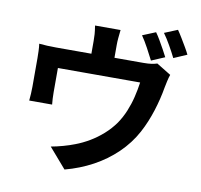

<svg xmlns="http://www.w3.org/2000/svg" viewBox="-97 -968 1194 1141"><g transform="rotate(10 500.0 -397.5)"><path d="M759.9 -828.2Q772.9 -810.4 787.5 -785.2Q802.1 -760.1 815.9 -735.1Q829.7 -710.1 839.2 -691.2L758.9 -656.9Q743.4 -687.7 722 -727.3Q700.6 -766.9 680.6 -795.7ZM885.6 -864.9Q898.8 -846.1 914 -820.8Q929.2 -795.5 943.6 -771Q957.9 -746.5 966.3 -728.9L886.9 -694.6Q871.4 -726.3 849.2 -765.3Q827 -804.4 806.5 -832.4ZM549.6 -804.4Q546.1 -772.5 544.3 -753.1Q542.5 -733.8 542.5 -712.1Q542.5 -699 542.5 -672.1Q542.5 -645.2 542.5 -616.3Q542.5 -587.4 542.5 -568H403.3Q403.3 -589.9 403.3 -618.8Q403.3 -647.7 403.3 -673.4Q403.3 -699 403.3 -712.1Q403.3 -733.8 402 -753.1Q400.7 -772.5 395.6 -804.4ZM886.3 -593.1Q880.4 -577.2 875 -552.9Q869.7 -528.7 866.9 -513.9Q860.8 -478.2 852 -442.1Q843.2 -406.1 831.9 -370.4Q820.6 -334.8 806.1 -299.7Q791.6 -264.5 773.3 -230.4Q733.6 -157 671.9 -97.5Q610.2 -37.9 532.4 4.2Q454.6 46.2 365.3 69.9L261.3 -50.4Q295.2 -56.3 333.6 -67Q371.9 -77.7 402.7 -89.8Q444 -105.2 485.7 -129.8Q527.4 -154.5 564.4 -187.4Q601.5 -220.4 629.8 -260.4Q654.9 -297.4 672.5 -339.9Q690.1 -382.3 701.2 -427.9Q712.2 -473.4 718.3 -517.5H222.1Q222.1 -504.2 222.1 -484.6Q222.1 -465 222.1 -442.9Q222.1 -420.9 222.1 -401.9Q222.1 -383 222.1 -371.2Q222.1 -354.2 223.1 -333.3Q224.1 -312.4 225.9 -297.4H87.7Q89.7 -316.3 91 -338.8Q92.3 -361.2 92.3 -381.2Q92.3 -393.2 92.3 -416.4Q92.3 -439.6 92.3 -466.2Q92.3 -492.7 92.3 -516.4Q92.3 -540.1 92.3 -554.5Q92.3 -571 91.4 -596.7Q90.5 -622.3 87.7 -640.4Q113.5 -637.9 137.4 -636.8Q161.2 -635.6 189.9 -635.6H716.7Q747.9 -635.6 767.2 -638.8Q786.5 -642 799.5 -646.3Z"/></g></svg>

Font: Noto Sans JP
Style: Regular
Weight: 100
Designer: Ryoko NISHIZUKA 西塚涼子 (kana, bopomofo & ideographs); Paul D. Hunt (Latin, Greek & Cyrillic); Sandoll Communications 산돌커뮤니
Foundry: Adobe
Version: Version 2.004;hotconv 1.0.118;makeotfexe 2.5.65603